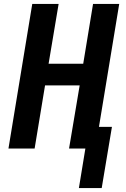

<svg xmlns="http://www.w3.org/2000/svg" viewBox="-20 -755 640 976"><path d="M381 201 414 0H331L385 -321H209L156 0H23L144 -735H278L227 -431H403L453 -735H586L483 -110H549L497 201Z"/></svg>

Font: Iosevka SS04 XBd Ex Obl
Style: Regular
Weight: 800
Width: 7
Italic angle: -9°
Monospace: yes
Designer: Belleve Invis
Foundry: Belleve Invis
Version: Version 19.0.0; ttfautohint (v1.8.4)